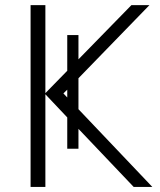

<svg xmlns="http://www.w3.org/2000/svg" viewBox="-20 -734 629 754"><path d="M244.1 -351.1 229 -367.2 244.1 -381.8ZM504.9 0H578.1L288.1 -305.2V-426.8L566.9 -713.9H496.1L288.1 -501V-596.2H244.1V-456.1L158.2 -368.2V-713.9H100.1V0H158.2V-363.8L244.1 -272.9V-149.9H288.1V-228Z"/></svg>

Font: Noto Reveo Sans
Style: Regular
Weight: 300
Designer: Monotype Design Team
Foundry: Monotype Imaging Inc.
Version: Version 2.007